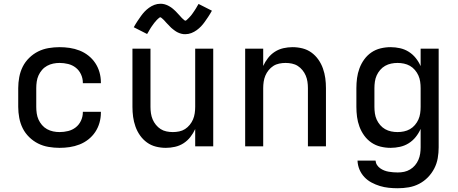

<svg xmlns="http://www.w3.org/2000/svg" viewBox="-20 -779 2440 1022"><path d="M297 8Q268 8 238.5 3Q209 -2 183 -15Q157 -28 135.5 -49Q114 -70 101 -96Q88 -122 82.5 -151.5Q77 -181 77 -210V-310Q77 -339 82.5 -368.5Q88 -398 101 -424Q114 -450 135.5 -471Q157 -492 183 -505Q209 -518 238.5 -523Q268 -528 297 -528Q324 -528 351 -524Q378 -520 403.5 -510Q429 -500 450.5 -483Q472 -466 487 -443.5Q502 -421 509.5 -394.5Q517 -368 517 -341V-336H421V-339Q421 -362 411 -383.5Q401 -405 383 -419Q365 -433 342.5 -438.5Q320 -444 297 -444Q280 -444 263 -440.5Q246 -437 230.5 -428.5Q215 -420 203.5 -406.5Q192 -393 185 -377.5Q178 -362 175.5 -344.5Q173 -327 173 -310V-210Q173 -193 175.5 -175.5Q178 -158 185 -142.5Q192 -127 203.5 -113.5Q215 -100 230.5 -91.5Q246 -83 263 -79.5Q280 -76 297 -76Q320 -76 342.5 -81.5Q365 -87 383 -101Q401 -115 411 -136.5Q421 -158 421 -181V-184H517V-179Q517 -152 509.5 -125.5Q502 -99 487 -76.5Q472 -54 450.5 -37Q429 -20 403.5 -10Q378 0 351 4Q324 8 297 8Z M863 8Q836 8 810 1.5Q784 -5 762.5 -20.5Q741 -36 725.5 -58Q710 -80 701 -105.5Q692 -131 688.5 -157Q685 -183 685 -210V-520H781V-210Q781 -193 783.5 -176Q786 -159 792.5 -143.5Q799 -128 810 -114.5Q821 -101 835 -92Q849 -83 866 -79.5Q883 -76 900 -76Q917 -76 934 -79.5Q951 -83 965 -92Q979 -101 990 -114.5Q1001 -128 1007.5 -143.5Q1014 -159 1016.5 -176Q1019 -193 1019 -210V-520H1115V0H1019V-92Q1009 -70 993.5 -50Q978 -30 957 -16.5Q936 -3 911.5 2.5Q887 8 863 8ZM966 -597Q961 -597 955.5 -597.5Q950 -598 945 -599.5Q940 -601 935.5 -602.5Q931 -604 926 -606.5Q921 -609 917 -611.5Q913 -614 909 -617Q905 -620 900.5 -623.5Q896 -627 892 -630.5Q888 -634 884.5 -638Q881 -642 877.5 -645.5Q874 -649 870.5 -652.5Q867 -656 863 -660.5Q859 -665 855.5 -669Q852 -673 848.5 -676Q845 -679 840.5 -683Q836 -687 834 -687Q830 -687 827 -684Q824 -681 819.5 -677.5Q815 -674 813 -671Q811 -668 808.5 -665.5Q806 -663 803.5 -660Q801 -657 798.5 -653.5Q796 -650 793.5 -646.5Q791 -643 788 -639Q785 -635 782 -630Q779 -625 776 -620Q773 -615 770 -609.5Q767 -604 763 -598L692 -634Q702 -652 712 -667Q722 -682 731 -694.5Q740 -707 750 -717.5Q760 -728 773 -737.5Q786 -747 801.5 -753Q817 -759 834 -759Q839 -759 844.5 -758.5Q850 -758 855 -756.5Q860 -755 864.5 -753.5Q869 -752 874 -749.5Q879 -747 883 -744.5Q887 -742 891 -739.5Q895 -737 899.5 -733Q904 -729 908 -725.5Q912 -722 915.5 -718.5Q919 -715 922.5 -711Q926 -707 929.5 -703.5Q933 -700 937 -695.5Q941 -691 944.5 -687Q948 -683 951.5 -680Q955 -677 959.5 -673Q964 -669 966 -669Q970 -669 973 -672Q976 -675 980.5 -679Q985 -683 987 -685.5Q989 -688 991.5 -690.5Q994 -693 996.5 -696Q999 -699 1001.5 -702.5Q1004 -706 1006.5 -709.5Q1009 -713 1012 -717.5Q1015 -722 1018 -726.5Q1021 -731 1024 -736Q1027 -741 1030 -746.5Q1033 -752 1037 -758L1108 -722Q1098 -704 1088 -689Q1078 -674 1069 -661.5Q1060 -649 1050 -638.5Q1040 -628 1027 -618.5Q1014 -609 998.5 -603Q983 -597 966 -597Z M1285 0V-520H1381V-428Q1391 -450 1406.5 -470Q1422 -490 1443 -503.5Q1464 -517 1488.5 -522.5Q1513 -528 1537 -528Q1564 -528 1590 -521.5Q1616 -515 1637.5 -499.5Q1659 -484 1674.5 -462Q1690 -440 1699 -414.5Q1708 -389 1711.5 -363Q1715 -337 1715 -310V0H1619V-310Q1619 -327 1616.5 -344Q1614 -361 1607.5 -376.5Q1601 -392 1590 -405.5Q1579 -419 1565 -428Q1551 -437 1534 -440.5Q1517 -444 1500 -444Q1483 -444 1466 -440.5Q1449 -437 1435 -428Q1421 -419 1410 -405.5Q1399 -392 1392.5 -376.5Q1386 -361 1383.5 -344Q1381 -327 1381 -310V0Z M2097 223Q2073 223 2049 220.5Q2025 218 2002 211Q1979 204 1957.5 192.5Q1936 181 1919.5 163.5Q1903 146 1893.5 123.5Q1884 101 1883 76H1979Q1980 89 1987 99.5Q1994 110 2004 117Q2014 124 2025.5 128.5Q2037 133 2049 135Q2061 137 2073 138Q2085 139 2097 139Q2115 139 2131.5 135.5Q2148 132 2163 123Q2178 114 2189 101Q2200 88 2207 72Q2214 56 2216.5 39Q2219 22 2219 5V-93Q2209 -70 2193 -50Q2177 -30 2155.5 -16.5Q2134 -3 2109 2.5Q2084 8 2059 8Q2032 8 2005.5 1.5Q1979 -5 1957 -20Q1935 -35 1919 -57Q1903 -79 1893.5 -104.5Q1884 -130 1880.5 -156.5Q1877 -183 1877 -210V-310Q1877 -337 1880.5 -363.5Q1884 -390 1893.5 -415.5Q1903 -441 1919 -463Q1935 -485 1957 -500Q1979 -515 2005.5 -521.5Q2032 -528 2059 -528Q2084 -528 2109 -522.5Q2134 -517 2155.5 -503.5Q2177 -490 2193 -470Q2209 -450 2219 -427V-520H2315V5Q2315 34 2310 63Q2305 92 2291.5 118Q2278 144 2257.5 165Q2237 186 2211 199.5Q2185 213 2156 218Q2127 223 2097 223ZM2096 -76Q2113 -76 2130 -79.5Q2147 -83 2162 -91.5Q2177 -100 2188.5 -113.5Q2200 -127 2207 -142.5Q2214 -158 2216.5 -175.5Q2219 -193 2219 -210V-310Q2219 -327 2216.5 -344.5Q2214 -362 2207 -377.5Q2200 -393 2188.5 -406.5Q2177 -420 2162 -428.5Q2147 -437 2130 -440.5Q2113 -444 2096 -444Q2079 -444 2062 -440.5Q2045 -437 2030 -428.5Q2015 -420 2003.5 -406.5Q1992 -393 1985 -377.5Q1978 -362 1975.5 -344.5Q1973 -327 1973 -310V-210Q1973 -193 1975.5 -175.5Q1978 -158 1985 -142.5Q1992 -127 2003.5 -113.5Q2015 -100 2030 -91.5Q2045 -83 2062 -79.5Q2079 -76 2096 -76Z"/></svg>

Font: Iosevka Fixed Curly Md Ex
Style: Regular
Weight: 500
Width: 7
Monospace: yes
Designer: Belleve Invis
Foundry: Belleve Invis
Version: Version 30.1.2